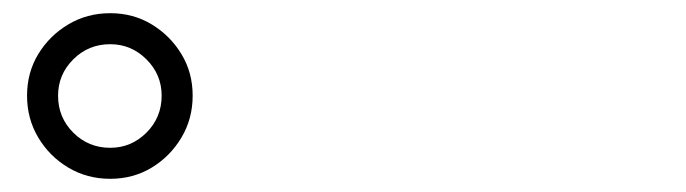

<svg xmlns="http://www.w3.org/2000/svg" viewBox="-20 -876 1040 291"><path d="M147 -605Q112 -605 83.5 -622Q55 -639 38 -667.5Q21 -696 21 -731Q21 -766 38 -794Q55 -822 83.5 -839Q112 -856 147 -856Q182 -856 210 -839Q238 -822 255 -794Q272 -766 272 -731Q272 -696 255 -667.5Q238 -639 210 -622Q182 -605 147 -605ZM147 -652Q179 -652 202 -675Q225 -698 225 -731Q225 -763 202 -786Q179 -809 147 -809Q114 -809 91 -786Q68 -763 68 -731Q68 -698 91 -675Q114 -652 147 -652Z"/></svg>

Font: Noto Serif JP Black
Style: Regular
Weight: 900
Designer: Ryoko NISHIZUKA 西塚涼子 (kana & ideographs); Frank Grießhammer (Latin, Greek & Cyrillic); Wenlong ZHANG 张文龙 (bopomofo); San
Foundry: Adobe
Version: Version 2.003-H1;hotconv 1.1.1;makeotfexe 2.6.0